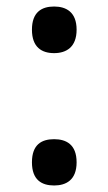

<svg xmlns="http://www.w3.org/2000/svg" viewBox="-20 -562 331 589"><path d="M146 -399C183 -399 215 -417 215 -471C215 -525 183 -542 146 -542C108 -542 78 -525 78 -471C78 -417 108 -399 146 -399ZM146 7C183 7 215 -10 215 -64C215 -119 183 -135 146 -135C108 -135 78 -119 78 -64C78 -10 108 7 146 7Z"/></svg>

Font: Noto Serif Myanmar Medium
Style: Regular
Weight: 500
Designer: Ben Mitchell and the Monotype Design Team
Foundry: Monotype Imaging Inc.
Version: Version 2.106